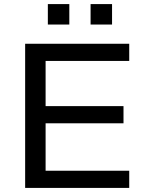

<svg xmlns="http://www.w3.org/2000/svg" viewBox="-20 -919 718 939"><path d="M103 0V-705H612V-621H203V-400H584V-316H203V-84H612V0ZM423 -799V-899H528V-799ZM214 -799V-899H319V-799Z"/></svg>

Font: Nunito Sans 10pt SemiExpanded Medium
Style: Regular
Weight: 500
Width: 6
Designer: Vernon Adams
Foundry: Vernon Adams
Version: Version 3.101;gftools[0.9.27]